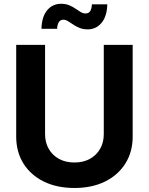

<svg xmlns="http://www.w3.org/2000/svg" viewBox="-20 -959 768 990"><path d="M363.8 10.3Q273.4 10.3 205.8 -22.9Q138.2 -56.2 100.8 -116Q63.5 -175.8 63.5 -254.9V-727.5H212.4V-267.1Q212.4 -224.6 231.2 -191.7Q250 -158.7 283.9 -139.9Q317.9 -121.1 363.8 -121.1Q409.7 -121.1 443.6 -139.9Q477.5 -158.7 496.3 -191.7Q515.1 -224.6 515.1 -267.1V-727.5H664.1V-254.9Q664.1 -175.8 626.5 -116Q588.9 -56.2 521.5 -22.9Q454.1 10.3 363.8 10.3ZM432.1 -807.6Q408.7 -807.6 390.4 -814.9Q372.1 -822.3 357.4 -832.5Q342.8 -842.8 330.3 -850.1Q317.9 -857.4 306.2 -857.4Q291 -857.4 283.2 -844.5Q275.4 -831.5 274.4 -810.5H193.8Q195.3 -872.1 222.9 -905.8Q250.5 -939.5 295.4 -939.5Q318.8 -939.5 336.9 -931.9Q355 -924.3 369.4 -914.3Q383.8 -904.3 396 -897Q408.2 -889.6 420.9 -889.6Q437.5 -889.6 445.1 -901.6Q452.6 -913.6 454.1 -936.5H533.2Q531.7 -875 503.7 -841.3Q475.6 -807.6 432.1 -807.6Z"/></svg>

Font: Inter 17pt
Style: Bold
Weight: 700
Version: Version 4.001;git-66647c0bb